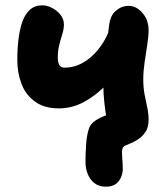

<svg xmlns="http://www.w3.org/2000/svg" viewBox="-20 -543 625 721"><path d="M377 158Q352 158 335 145Q318 132 309.5 110.5Q301 89 301 65Q301 33 303.5 -2.5Q306 -38 315 -63Q323 -84 355 -100Q387 -116 430 -124L397 -38Q388 -58 382 -89Q376 -120 372 -156Q368 -192 368 -224Q368 -248 370.5 -279.5Q373 -311 376.5 -344Q380 -377 384 -405Q388 -433 390 -449Q394 -485 415.5 -503Q437 -521 463 -521Q492 -521 515 -494.5Q538 -468 538 -429Q538 -407 533 -375Q528 -343 523 -309Q518 -275 518 -246Q518 -214 523 -188Q528 -162 533 -139Q538 -116 538 -93Q538 -65 526 -47Q514 -29 495 -17.5Q476 -6 452 3Q444 6 441 12.5Q438 19 438 27Q438 38 439 50Q440 62 440.5 73Q441 84 441 93Q441 106 435 121.5Q429 137 415.5 147.5Q402 158 377 158ZM201 -136Q147 -136 112 -161Q77 -186 61 -227.5Q45 -269 45 -318Q45 -359 49.5 -396Q54 -433 64 -461.5Q74 -490 92.5 -506.5Q111 -523 138 -523Q157 -523 176 -513Q195 -503 207.5 -487Q220 -471 220 -451Q220 -434 214 -415Q208 -396 202.5 -374.5Q197 -353 197 -326Q197 -315 199.5 -306.5Q202 -298 207.5 -293.5Q213 -289 223 -289Q247 -289 270 -297.5Q293 -306 314.5 -323Q336 -340 354.5 -364.5Q373 -389 387 -421L453 -316Q419 -266 380 -225.5Q341 -185 296 -160.5Q251 -136 201 -136Z"/></svg>

Font: Shantell Sans
Style: Bold
Weight: 700
Designer: Stephen Nixon, Anya Danilova, Shantell Martin
Foundry: Arrow Type
Version: Version 1.011;[c5ecc13dd]